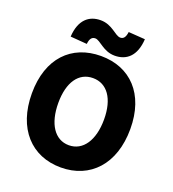

<svg xmlns="http://www.w3.org/2000/svg" viewBox="-171 -1106 1128 1250"><g transform="rotate(20 393.0 -481.0)"><path d="M393 14C596 14 734 -132 734 -376C734 -619 596 -758 393 -758C190 -758 52 -620 52 -376C52 -132 190 14 393 14ZM393 -140C295 -140 235 -232 235 -376C235 -520 295 -605 393 -605C491 -605 552 -520 552 -376C552 -232 491 -140 393 -140ZM474 -790C554 -790 616 -838 623 -958L508 -966C503 -925 488 -913 468 -913C432 -913 393 -976 311 -976C231 -976 170 -927 163 -809L278 -800C282 -841 298 -853 318 -853C354 -853 393 -790 474 -790Z"/></g></svg>

Font: Source Han Sans HK Heavy
Style: Regular
Weight: 900
Designer: Ryoko NISHIZUKA 西塚涼子 (kana, bopomofo & ideographs); Paul D. Hunt (Latin, Greek & Cyrillic); Sandoll Communications 산돌커뮤니
Foundry: Adobe
Version: Version 2.000;hotconv 1.0.107;makeotfexe 2.5.65593